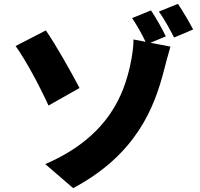

<svg xmlns="http://www.w3.org/2000/svg" viewBox="-20 -895 1040 997"><path d="M218 -737 61 -656C110 -588 178 -464 232 -347L393 -438C355 -511 270 -663 218 -737ZM904 -875 805 -835C833 -797 863 -741 884 -700L983 -742C965 -776 930 -837 904 -875ZM764 -841 666 -801C690 -766 717 -718 736 -678L673 -690C674 -662 668 -608 655 -551C625 -421 554 -188 215 -43L360 82C690 -94 782 -339 831 -528C837 -551 852 -610 865 -653L761 -673L841 -706C824 -742 790 -803 764 -841Z"/></svg>

Font: Noto Sans HK Black
Style: Regular
Weight: 900
Designer: Ryoko NISHIZUKA 西塚涼子 (kana, bopomofo & ideographs); Paul D. Hunt (Latin, Greek & Cyrillic); Sandoll Communications 산돌커뮤니
Foundry: Adobe
Version: Version 2.004;hotconv 1.0.118;makeotfexe 2.5.65603